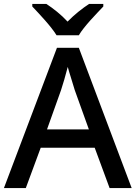

<svg xmlns="http://www.w3.org/2000/svg" viewBox="-20 -961 694 981"><path d="M382.8 -780.8C408.7 -825.7 472.7 -890.6 507.8 -927.7V-940.9H435.1C400.4 -918 360.8 -887.2 325.2 -850.6C291.5 -887.2 252 -918 216.8 -940.9H145V-927.7C180.7 -890.1 241.2 -826.2 269 -780.8ZM652.8 0 382.8 -716.8H271L0 0H111.8L188 -206.1H463.9L540 0ZM434.1 -299.8H220.2L292 -501C295.9 -512.2 301.3 -529.8 308.1 -553.2C314.5 -576.2 320.8 -598.1 326.2 -619.1C333.5 -590.3 356.4 -521.5 361.8 -501Z"/></svg>

Font: Noto Reveo Sans
Style: Regular
Weight: 500
Designer: Monotype Design Team
Foundry: Monotype Imaging Inc.
Version: Version 2.007